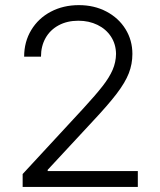

<svg xmlns="http://www.w3.org/2000/svg" viewBox="-20 -737 629 757"><path d="M69.3 -50.8 308.6 -309.6Q357.9 -363.3 384.5 -397.5Q411.1 -431.6 424.1 -461.7Q437 -491.7 437.5 -524.4Q437 -563 417.5 -592.8Q397.9 -622.6 364.3 -638.9Q330.6 -655.3 289.1 -655.3Q244.6 -655.3 211.2 -637.2Q177.7 -619.1 159.7 -587.2Q141.6 -555.2 141.6 -513.7H75.2Q75.2 -572.3 103.3 -618.7Q131.3 -665 180.4 -690.9Q229.5 -716.8 291 -716.8Q351.6 -716.8 399.7 -691.4Q447.8 -666 474.9 -622.1Q502 -578.1 502 -524.4Q502 -484.4 487.8 -448Q473.6 -411.6 439.9 -367.4Q406.2 -323.2 343.8 -256.8L168 -67.4V-62.5H523.4V0H69.3Z"/></svg>

Font: Pretendard JP Light
Style: Regular
Weight: 300
Designer: Base glyphs from Inter by Rasmus Andersson; Hangeul glyphs from Noto Sans CJK(Source Han Sans) by Jang Soo-young and Kan
Foundry: Kil Hyung-jin
Version: Version 1.309